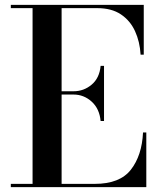

<svg xmlns="http://www.w3.org/2000/svg" viewBox="-20 -770 658 790"><path d="M394 -272Q389.5 -322.5 357.2 -351.8Q325 -381 282.5 -381H233.5V-13.5H370.5Q473 -13.5 518.5 -71.8Q564 -130 568.5 -225H582V0H24.5V-13.5H114V-736.5H24.5V-750H571.5V-545H558.5Q555.5 -598.5 535.5 -642Q515.5 -685.5 477.2 -711Q439 -736.5 380.5 -736.5H233.5V-394.5H282.5Q325 -394.5 357.2 -421.8Q389.5 -449 394 -499H408V-272Z"/></svg>

Font: Bodoni* 16 Medium
Style: Regular
Weight: 500
Version: Version 2.2